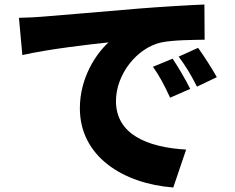

<svg xmlns="http://www.w3.org/2000/svg" viewBox="-20 -780 1040 851"><path d="M64 -701 79 -536C199 -563 375 -583 461 -592C407 -543 334 -437 334 -300C334 -87 525 34 748 51L805 -117C632 -127 494 -185 494 -332C494 -451 587 -568 695 -592C750 -603 835 -603 887 -604L886 -760C813 -757 695 -750 595 -742C412 -726 261 -714 167 -706C148 -704 104 -702 64 -701ZM745 -520 658 -484C690 -438 707 -405 734 -347L823 -386C805 -423 770 -483 745 -520ZM858 -568 772 -529C805 -484 824 -453 853 -396L941 -438C921 -474 884 -532 858 -568Z"/></svg>

Font: Noto Sans TC Black
Style: Regular
Weight: 900
Designer: Ryoko NISHIZUKA 西塚涼子 (kana, bopomofo & ideographs); Paul D. Hunt (Latin, Greek & Cyrillic); Sandoll Communications 산돌커뮤니
Foundry: Adobe
Version: Version 2.004;hotconv 1.0.118;makeotfexe 2.5.65603